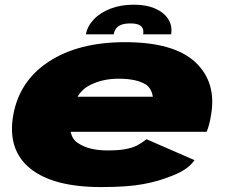

<svg xmlns="http://www.w3.org/2000/svg" viewBox="-20 -772 939 799"><path d="M401 6.5 428 -146Q350 -146 305.5 -176Q259.5 -204 275.5 -292Q291 -380.5 345.5 -413Q400.5 -444.5 474 -444.5Q549.5 -444.5 589 -419Q611 -402 616 -369.5H267.5L242 -223.5H840Q852 -253 858 -292Q882.5 -429.5 792.5 -513.5Q703 -596.5 500.5 -596.5Q306.5 -596.5 183 -515.5Q60.5 -435.5 35 -292.5Q10 -149 105.5 -71Q201 6.5 401 6.5ZM428 -146 401 6.5Q511.5 6.5 577 -6Q641 -17.5 702.5 -43Q763.5 -67.5 789.5 -105.5L590 -192.5Q568 -176 549.5 -166Q529 -156.5 502.5 -151.5Q475 -146 428 -146ZM536.5 -752.5Q483 -752.5 440 -736Q397 -719.5 370.2 -691.2Q343.5 -663 337.5 -629H453Q456 -644.5 464 -654.5Q472 -664.5 486.2 -669.5Q500.5 -674.5 523 -674.5Q543 -674.5 555.5 -669.8Q568 -665 573.2 -655Q578.5 -645 575.5 -629H692Q698 -663 680.8 -691.2Q663.5 -719.5 626.5 -736Q589.5 -752.5 536.5 -752.5Z"/></svg>

Font: Anybody Expanded Black
Style: Italic
Weight: 900
Width: 7
Italic angle: -10°
Version: Version 1.113;gftools[0.9.25]